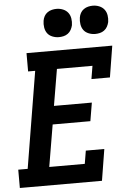

<svg xmlns="http://www.w3.org/2000/svg" viewBox="-62 -1009 725 1055"><g transform="rotate(-5 300.0 -481.5)"><path d="M4 0V-101H56L144 -634H105V-735H578L550 -562H448L460 -634H264L230 -433H439L422 -332H214L175 -101H371L383 -173H485L457 0ZM490 -807Q472 -807 454.5 -814Q437 -821 427 -834.5Q417 -848 414 -866.5Q411 -885 414 -904Q416 -917 422.5 -929Q429 -941 440.5 -949Q452 -957 465 -960Q478 -963 490 -963Q509 -963 526 -956Q543 -949 553.5 -935.5Q564 -922 567 -903.5Q570 -885 567 -866Q564 -853 557.5 -841Q551 -829 540 -821Q529 -813 516 -810Q503 -807 490 -807ZM290 -807Q272 -807 254.5 -814Q237 -821 227 -834.5Q217 -848 214 -866.5Q211 -885 214 -904Q216 -917 222.5 -929Q229 -941 240.5 -949Q252 -957 265 -960Q278 -963 290 -963Q309 -963 326 -956Q343 -949 353.5 -935.5Q364 -922 367 -903.5Q370 -885 367 -866Q364 -853 357.5 -841Q351 -829 340 -821Q329 -813 316 -810Q303 -807 290 -807Z"/></g></svg>

Font: Iosevka Curly Slab Extended
Style: Bold Italic
Weight: 700
Width: 7
Italic angle: -9°
Monospace: yes
Designer: Belleve Invis
Foundry: Belleve Invis
Version: Version 11.0.0; ttfautohint (v1.8.3)